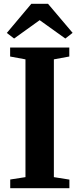

<svg xmlns="http://www.w3.org/2000/svg" viewBox="-20 -994 420 1014"><path d="M114.5 -58.5V-680.5L33.5 -695.5V-743H346V-695.5L264.5 -680.5V-58.5L346.5 -45.5V0H34V-46ZM54.5 -790.5 16 -820 145.5 -974H233.5L363.5 -820.5L325 -790.5L189.5 -887.5Z"/></svg>

Font: Merriweather 60pt
Style: Bold
Weight: 700
Version: Version 2.100